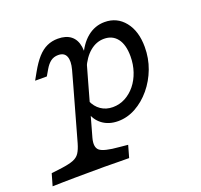

<svg xmlns="http://www.w3.org/2000/svg" viewBox="-181 -549 897 858"><g transform="rotate(-20 267.5 -120.0)"><path d="M397.6 -424.2Q456.5 -424.2 492.7 -379Q529 -333.9 529 -258.1Q529 -204.8 510.9 -156.5Q492.7 -108.1 460.9 -69.8Q429 -31.5 388.7 -9.3Q348.4 12.9 304.8 12.9Q260.5 12.9 229.8 -10.1Q199.2 -33.1 189.5 -72.6L210.5 -117.7Q223.4 -87.1 247.6 -70.6Q271.8 -54 304 -54Q335.5 -54 362.9 -68.5Q390.3 -83.1 410.9 -108.5Q431.5 -133.9 443.1 -168.1Q454.8 -202.4 454.8 -241.1Q454.8 -296 432.3 -325.4Q409.7 -354.8 369.4 -354.8Q333.1 -354.8 302.4 -329.4Q271.8 -304 251.6 -256.5L254.8 -307.3Q278.2 -364.5 314.9 -394.4Q351.6 -424.2 397.6 -424.2ZM170.2 -206.5 188.7 -273.4Q199.2 -312.1 190.3 -334.3Q181.5 -356.5 152.4 -356.5Q131.5 -356.5 116.5 -345.2Q101.6 -333.9 89.5 -312.9L72.6 -283.9H16.9L36.3 -318.5Q58.1 -357.3 79 -380.6Q100 -404 123.8 -414.9Q147.6 -425.8 175.8 -425.8Q214.5 -425.8 237.5 -407.7Q260.5 -389.5 266.1 -354.4Q271.8 -319.4 258.1 -269.4L240.3 -206.5ZM97.6 183.9Q62.1 183.9 33.5 184.3Q4.8 184.7 -20.6 185.1Q-46 185.5 -71 186.3L-54.8 129.8L-4 123.4Q31.5 118.5 51.2 110.9Q71 103.2 81.5 87.5Q91.9 71.8 100 43.5L170.2 -206.5H240.3L170.2 43.5Q158.9 85.5 178.2 101.6Q197.6 117.7 268.5 123.4L309.7 127.4L293.5 184.7Q275 184.7 244.4 184.3Q213.7 183.9 176.6 183.5Q139.5 183.1 100 183.9H96Z"/></g></svg>

Font: Playfair 5pt SemiExpanded Light
Style: Italic
Weight: 300
Width: 6
Italic angle: -15.6°
Designer: Claus Eggers Sørensen
Foundry: Claus Eggers Sørensen
Version: Version 2.203